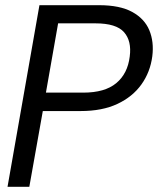

<svg xmlns="http://www.w3.org/2000/svg" viewBox="-20 -720 609 740"><path d="M9 0 132 -700H362Q442 -700 489.5 -674Q537 -648 555.5 -603.5Q574 -559 567 -503Q559 -442 525 -394.5Q491 -347 432.5 -319.5Q374 -292 291 -292H145L93 0ZM157 -363H301Q384 -363 428 -399.5Q472 -436 480 -502Q488 -562 458 -596Q428 -630 348 -630H204Z"/></svg>

Font: DM Sans 36pt
Style: Italic
Weight: 400
Italic angle: -10°
Designer: Colophon Foundry, Jonny Pinhorn
Foundry: Colophon Foundry
Version: Version 4.004;gftools[0.9.30]